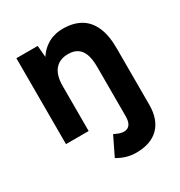

<svg xmlns="http://www.w3.org/2000/svg" viewBox="-171 -633 910 968"><g transform="rotate(-30 284.0 -148.5)"><path d="M343 215Q287 215 235 184L288 75Q304 83 317.5 87.5Q331 92 341 92Q388 92 388 29V0H520V38Q520 123 474.5 169Q429 215 343 215ZM57 0V-500H181L189 -408V0ZM388 0V-256H520V0ZM388 -256Q388 -307 376.5 -335Q365 -363 344 -375.5Q323 -388 295 -388Q244 -389 216.5 -357Q189 -325 189 -262H145Q145 -342 168.5 -397.5Q192 -453 234.5 -482.5Q277 -512 334 -512Q393 -512 435 -488Q477 -464 499 -413.5Q521 -363 520 -283V-256Z"/></g></svg>

Font: Figtree
Style: Bold
Weight: 700
Designer: Erik Kennedy
Foundry: Erik Kennedy
Version: Version 2.001;gftools[0.9.30]